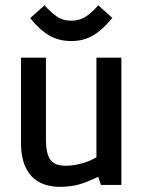

<svg xmlns="http://www.w3.org/2000/svg" viewBox="-20 -706 551 733"><path d="M209.5 7.3Q162.6 7.3 129.2 -11Q95.7 -29.3 77.9 -66.9Q60.1 -104.5 60.1 -162.1V-485.8H155.3V-173.8Q155.3 -120.1 171.9 -96.7Q188.5 -73.2 231 -73.2Q260.7 -73.2 295.4 -83Q320.8 -89.8 348.1 -105.5V-485.8H443.4V0H365.2L355 -31.2Q309.1 -8.8 277.3 -0.7Q245.6 7.3 209.5 7.3ZM252 -549.3Q204.6 -549.3 168 -570.6Q131.3 -591.8 95.2 -636.7L149.9 -686Q171.9 -660.6 195.6 -643.8Q219.2 -627 252 -627Q284.7 -627 309.3 -643.8Q334 -660.6 355 -686L408.7 -637.7Q372.6 -592.8 335.9 -571Q299.3 -549.3 252 -549.3Z"/></svg>

Font: Anaheim SemiBold
Style: Regular
Weight: 600
Version: Version 2.001